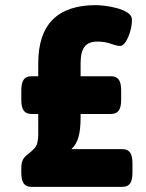

<svg xmlns="http://www.w3.org/2000/svg" viewBox="-20 -728 570 748"><path d="M103 0Q82 0 72.5 -13Q63 -26 63 -55V-79Q63 -90 67.5 -102Q72 -114 86 -125Q101 -136 115 -151Q129 -166 129 -205V-284H103Q82 -284 72.5 -297Q63 -310 63 -339V-376Q63 -405 72.5 -418Q82 -431 103 -431H129V-482Q129 -708 354 -708Q365 -708 387.5 -705.5Q410 -703 434.5 -696.5Q459 -690 476.5 -679Q494 -668 494 -651Q494 -628 487 -604.5Q480 -581 469.5 -565Q459 -549 448 -549Q435 -549 412 -557.5Q389 -566 359 -566Q325 -566 309.5 -546Q294 -526 294 -482V-431H412Q433 -431 442.5 -418Q452 -405 452 -376V-339Q452 -310 442.5 -297Q433 -284 412 -284H294V-271Q294 -222 285.5 -193Q277 -164 258 -147H456Q477 -147 486.5 -134Q496 -121 496 -92V-55Q496 -26 486.5 -13Q477 0 456 0Z"/></svg>

Font: Asap Black
Style: Regular
Weight: 900
Designer: Pablo Cosgaya
Foundry: Omnibus-Type
Version: Version 3.001; ttfautohint (v1.8.4.7-5d5b)